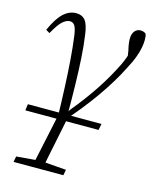

<svg xmlns="http://www.w3.org/2000/svg" viewBox="-111 -563 697 879"><g transform="rotate(15 237.5 -124.0)"><path d="M30 0 34 -30H383L377 0ZM39 242 44 215 150 206H165L280 215L275 242ZM126 242 185 -34 233 -47 227 -20Q215 40 205.5 85.5Q196 131 188.5 168.5Q181 206 174 242ZM182 3Q180 -81 177 -150Q174 -219 169.5 -278Q165 -337 158 -389Q153 -424 144.5 -435.5Q136 -447 122 -447Q107 -447 89 -432Q71 -417 45 -370L27 -381Q53 -439 80.5 -464.5Q108 -490 141 -490Q169 -490 184 -471Q199 -452 205 -404Q212 -356 215.5 -298.5Q219 -241 220.5 -175.5Q222 -110 222 -37H216L227 -55Q255 -89 280 -122.5Q305 -156 327 -189.5Q349 -223 367.5 -255.5Q386 -288 401 -319Q409 -336 415.5 -354Q422 -372 429 -397L423 -333L415 -386Q412 -397 409.5 -412.5Q407 -428 407 -439Q407 -464 418 -477Q429 -490 445 -490Q454 -490 460.5 -487.5Q467 -485 470 -482Q473 -477 474 -470.5Q475 -464 475 -452Q475 -437 471.5 -417Q468 -397 458 -369.5Q448 -342 428 -305Q412 -273 390 -236.5Q368 -200 340 -160Q312 -120 278.5 -78Q245 -36 207 6L188 8Z"/></g></svg>

Font: Source Serif 4 18pt Light
Style: Italic
Weight: 300
Italic angle: -12°
Designer: Frank Grießhammer
Foundry: Adobe Systems Incorporated
Version: Version 4.004;hotconv 1.0.116;makeotfexe 2.5.65601